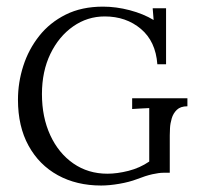

<svg xmlns="http://www.w3.org/2000/svg" viewBox="-20 -558 612 590"><path d="M290.8 12.1Q215.3 12.1 157.7 -19.6Q100.1 -51.3 67.7 -110.4Q35.2 -169.4 35.2 -251.6Q35.2 -304.4 51.5 -355.3Q67.8 -406.3 100.5 -447.6Q133.1 -488.8 182.1 -513.2Q231 -537.6 296.7 -537.6Q337 -537.6 378.8 -526.6Q420.6 -515.6 452.1 -496.5L449.2 -532.5H490.3V-360.5H463.5Q458.4 -430.9 412.9 -469.2Q367.4 -507.5 301.8 -507.5Q248.6 -507.5 204.8 -476.9Q161 -446.3 134.9 -392.6Q108.9 -338.8 108.9 -268.8Q108.9 -198 134.4 -142.6Q159.9 -87.3 205.4 -55.7Q250.8 -24.2 310.2 -24.2Q339.9 -24.2 374.8 -33Q409.6 -41.8 438.6 -61.6V-153.3Q438.6 -171.3 438.6 -189.6Q438.6 -207.9 438.6 -225.9Q425.7 -225.5 412.4 -224.6Q399 -223.7 386.1 -223V-256H555.9V-231.4Q534.7 -231.4 523.5 -220.6Q512.3 -209.8 507.7 -194.2Q503.1 -178.6 502.4 -164.1Q501.7 -149.6 501.7 -141.9V-27.1H481.5Q469 -27.1 448.3 -22.6Q427.6 -18 400.4 -7.3Q377.3 1.5 346.5 6.8Q315.7 12.1 290.8 12.1Z"/></svg>

Font: Parastoo
Style: Regular
Weight: 400
Foundry: Saber Rastikerdar (saber.rastikerdar@gmail.com)
Version: Version 3.000